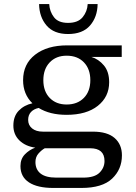

<svg xmlns="http://www.w3.org/2000/svg" viewBox="-20 -742 670 948"><path d="M316 -574Q246 -574 210 -616Q174 -658 173 -722H223Q225 -685 246.5 -657Q268 -629 316 -629Q365 -629 388 -657Q411 -685 413 -722H462Q461 -658 424.5 -616Q388 -574 316 -574ZM243 186Q165 186 123 158.5Q81 131 81 78Q81 43 102.5 20.5Q124 -2 154 -13Q105 -20 75.5 -49Q46 -78 46 -122Q46 -168 72.5 -195.5Q99 -223 140 -232Q94 -277 94 -346Q94 -426 153.5 -472Q213 -518 312 -518H581V-461H431Q467 -450 493 -419Q519 -388 519 -336Q519 -264 463 -219.5Q407 -175 309 -175Q226 -175 171 -209Q147 -204 133 -189Q119 -174 119 -150Q119 -124 138.5 -108Q158 -92 192 -92H439Q510 -92 546 -60.5Q582 -29 582 25Q582 94 533.5 140Q485 186 382 186ZM309 -226Q362 -226 394 -258.5Q426 -291 426 -346Q426 -401 394.5 -434Q363 -467 309 -467Q257 -467 225.5 -434Q194 -401 194 -346Q194 -291 225.5 -258.5Q257 -226 309 -226ZM258 135H391Q447 135 471.5 110.5Q496 86 496 53Q496 -10 425 -10H201Q185 -1 170 16Q155 33 155 58Q155 95 180.5 115Q206 135 258 135Z"/></svg>

Font: Montagu Slab 16pt
Style: Regular
Weight: 400
Designer: Florian Karsten
Foundry: Florian Karsten
Version: Version 1.000; ttfautohint (v1.8.3)